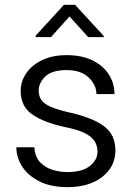

<svg xmlns="http://www.w3.org/2000/svg" viewBox="-20 -767 552 797"><path d="M384.8 -137.7Q384.8 -158.2 375 -177Q365.2 -195.8 337.2 -211.7Q309.1 -227.5 253.4 -238.8Q165 -257.3 115.5 -290.8Q65.9 -324.2 65.9 -389.2Q65.9 -429.7 89.4 -463.6Q112.8 -497.6 155.8 -517.8Q198.7 -538.1 256.8 -538.1Q319.3 -538.1 363.5 -516.6Q407.7 -495.1 431.4 -458.5Q455.1 -421.9 455.1 -376.5H380.4Q380.4 -413.6 348.4 -444.8Q316.4 -476.1 256.8 -476.1Q194.8 -476.1 167.7 -449.2Q140.6 -422.4 140.6 -391.1Q140.6 -369.6 150.6 -353.5Q160.6 -337.4 189 -324.5Q217.3 -311.5 272 -299.3Q368.7 -276.9 413.8 -241.5Q459 -206.1 459 -142.6Q459 -75.2 404.5 -32.7Q350.1 9.8 259.8 9.8Q191.4 9.8 144 -13.9Q96.7 -37.6 72.3 -75.4Q47.9 -113.3 47.9 -155.8H122.6Q125 -116.2 146.2 -93.8Q167.5 -71.3 198.2 -62Q229 -52.7 259.8 -52.7Q320.8 -52.7 352.8 -77.9Q384.8 -103 384.8 -137.7ZM291.5 -747.1 410.6 -617.7V-612.8H346.2L268.6 -698.7L191.4 -612.8H127.9V-618.7L245.6 -747.1Z"/></svg>

Font: Vazirmatn UI FD Light
Style: Regular
Weight: 300
Designer: Saber Rastikerdar
Foundry: Saber Rastikerdar
Version: Version 33.003